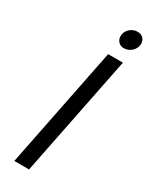

<svg xmlns="http://www.w3.org/2000/svg" viewBox="-225 -918 757 964"><g transform="rotate(30 154.0 -436.0)"><path d="M191 -700H276.5L136.5 0H51ZM264 -871.5Q284 -871.5 296.2 -859.2Q308.5 -847 308.5 -827.5Q308.5 -802 288.8 -783.5Q269 -765 243 -765Q224 -765 211.8 -777.8Q199.5 -790.5 199.5 -809.5Q199.5 -835.5 218.8 -853.5Q238 -871.5 264 -871.5Z"/></g></svg>

Font: Argentum Sans Light
Style: Italic
Weight: 300
Italic angle: -11.3°
Designer: Julieta Ulanovsky (font), Owen Earl (portions from Jones font), Cristiano Sobral (main changes and remaster)
Foundry: Julieta Ulanovsky (font), Owen Earl (portions from Jones font), Cristiano Sobral (main changes and remaster)
Version: Version 3.127